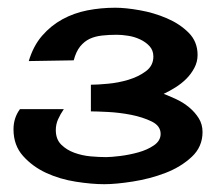

<svg xmlns="http://www.w3.org/2000/svg" viewBox="-20 -762 569 492"><path d="M247.1 -290Q214.8 -290 174.3 -296.4Q133.8 -302.7 98.6 -318.8Q63.5 -335 39.1 -362.3Q14.6 -389.6 14.6 -430.7Q14.6 -460 31.2 -482.4H143.6Q134.8 -469.7 128.9 -456.5Q123 -443.4 123 -428.7Q123 -405.3 136.7 -391.6Q150.4 -377.9 170.4 -370.6Q190.4 -363.3 212.4 -361.3Q234.4 -359.4 252 -359.4Q264.6 -359.4 288.1 -362.3Q311.5 -365.2 334.5 -371.6Q357.4 -377.9 374.5 -389.6Q391.6 -401.4 391.6 -418.9Q391.6 -439.5 368.7 -450.7Q345.7 -461.9 315.9 -467.8Q286.1 -473.6 256.3 -475.1Q226.6 -476.6 212.9 -476.6V-544.9Q229.5 -544.9 256.3 -547.4Q283.2 -549.8 309.1 -557.6Q335 -565.4 354 -579.6Q373 -593.8 373 -617.2Q373 -632.8 363.3 -643.6Q353.5 -654.3 338.9 -661.1Q324.2 -668 308.1 -670.4Q292 -672.9 279.3 -672.9Q258.8 -672.9 241.2 -670.9Q223.6 -668.9 210 -662.6Q196.3 -656.2 185.5 -643.1Q174.8 -629.9 168.9 -607.4L53.7 -605.5Q65.4 -644.5 87.9 -670.4Q110.4 -696.3 139.6 -712.4Q168.9 -728.5 203.6 -735.4Q238.3 -742.2 275.4 -742.2Q301.8 -742.2 337.9 -735.8Q374 -729.5 407.2 -715.3Q440.4 -701.2 463.4 -678.2Q486.3 -655.3 486.3 -621.1Q486.3 -603.5 478 -587.9Q469.7 -572.3 457.5 -560.1Q445.3 -547.9 429.7 -538.1Q414.1 -528.3 399.4 -521.5Q415 -515.6 432.6 -507.3Q450.2 -499 464.8 -486.8Q479.5 -474.6 489.3 -459Q499 -443.4 499 -423.8Q499 -385.7 471.2 -359.9Q443.4 -334 403.8 -318.8Q364.3 -303.7 320.8 -296.9Q277.3 -290 247.1 -290Z"/></svg>

Font: Cherry Cream Soda
Style: Regular
Weight: 400
Designer: Font Diner, Inc
Foundry: Font Diner, Inc
Version: Version 1.001